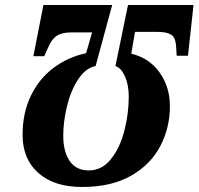

<svg xmlns="http://www.w3.org/2000/svg" viewBox="-20 -734 791 765"><path d="M70 -197Q70 -285 103.5 -353.5Q137 -422 194.5 -464.5Q252 -507 323 -522L347 -605H266Q226 -605 205.5 -591Q185 -577 171 -543L156 -510H113L153 -714H427L361 -471Q321 -463 291.5 -418Q262 -373 247 -311Q232 -249 232 -194Q232 -130 257.5 -92.5Q283 -55 334 -55Q386 -55 422 -100Q458 -145 475.5 -213Q493 -281 493 -349Q493 -396 478 -429.5Q463 -463 440 -471L490 -714H751L729 -512H684L682 -543Q681 -567 675 -580.5Q669 -594 652.5 -600.5Q636 -607 604 -607H518L503 -520Q575 -503 616 -445Q657 -387 657 -311Q657 -226 619 -152.5Q581 -79 502.5 -34Q424 11 307 11Q196 11 133 -44.5Q70 -100 70 -197Z"/></svg>

Font: Noto Serif CondExtraBold
Style: Italic
Weight: 800
Width: 3
Italic angle: -12°
Designer: Monotype Design Team
Foundry: Monotype Imaging Inc.
Version: Version 1.001